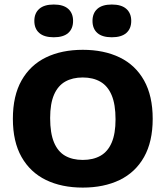

<svg xmlns="http://www.w3.org/2000/svg" viewBox="-20 -823 733 850"><path d="M346.5 7.5Q253 7.5 183.5 -26.2Q114 -60 75.5 -127.8Q37 -195.5 37 -297Q37 -399 75.5 -467Q114 -535 183.5 -568.8Q253 -602.5 346.5 -602.5Q440 -602.5 509.8 -568.8Q579.5 -535 617.8 -466.8Q656 -398.5 656 -297Q656 -196 617.8 -128Q579.5 -60 509.8 -26.2Q440 7.5 346.5 7.5ZM346.5 -115Q392.5 -115 425 -133.5Q457.5 -152 474.5 -191.8Q491.5 -231.5 491.5 -294.5Q491.5 -361 474.2 -401.8Q457 -442.5 424.5 -461.2Q392 -480 346.5 -480Q301 -480 268.8 -461.8Q236.5 -443.5 219.2 -403.8Q202 -364 202 -300.5Q202 -233.5 219 -192.8Q236 -152 268.2 -133.5Q300.5 -115 346.5 -115ZM475 -658Q432.5 -658 411 -677Q389.5 -696 389.5 -730.5Q389.5 -764.5 411 -783.8Q432.5 -803 475 -803Q517.5 -803 539.2 -783.8Q561 -764.5 561 -730.5Q561 -696 539.2 -677Q517.5 -658 475 -658ZM218 -658Q175.5 -658 153.8 -677Q132 -696 132 -730.5Q132 -764.5 153.8 -783.8Q175.5 -803 218 -803Q260.5 -803 282 -783.8Q303.5 -764.5 303.5 -730.5Q303.5 -696 282 -677Q260.5 -658 218 -658Z"/></svg>

Font: Encode Sans SC
Style: Bold
Weight: 700
Version: Version 3.002